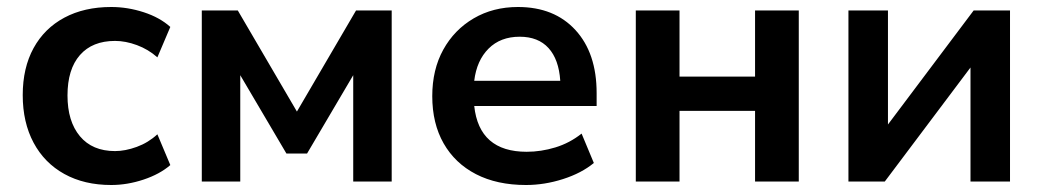

<svg xmlns="http://www.w3.org/2000/svg" viewBox="-20 -519 2979 549"><path d="M298 10Q221 10 164 -21.5Q107 -53 76 -111Q45 -169 45 -247Q45 -325 76 -381.5Q107 -438 164 -468.5Q221 -499 298 -499Q345 -499 391 -484Q437 -469 467 -442L430 -355Q404 -378 371.5 -390Q339 -402 309 -402Q244 -402 208.5 -361.5Q173 -321 173 -246Q173 -172 208.5 -129.5Q244 -87 309 -87Q338 -87 371 -99Q404 -111 430 -135L467 -47Q437 -21 390.5 -5.5Q344 10 298 10Z M557 0V-489H660L829 -200L998 -489H1100V0H990V-304L858 -80H799L667 -304V0Z M1484 10Q1401 10 1341 -21Q1281 -52 1248.5 -109Q1216 -166 1216 -244Q1216 -320 1247.5 -377Q1279 -434 1334.5 -466.5Q1390 -499 1461 -499Q1565 -499 1625.5 -433Q1686 -367 1686 -253V-216H1336Q1350 -85 1486 -85Q1527 -85 1568 -97.5Q1609 -110 1643 -137L1678 -53Q1643 -24 1590 -7Q1537 10 1484 10ZM1466 -414Q1411 -414 1377 -380Q1343 -346 1336 -288H1582Q1578 -349 1548.5 -381.5Q1519 -414 1466 -414Z M1798 0V-489H1923V-300H2139V-489H2264V0H2139V-202H1923V0Z M2406 0V-489H2519V-163L2764 -489H2868V0H2755V-326L2510 0Z"/></svg>

Font: Nunito Sans
Style: Bold
Weight: 700
Designer: Vernon Adams
Foundry: Vernon Adams
Version: Version 3.101; ttfautohint (v1.8.4.7-5d5b);gftools[0.9.27]